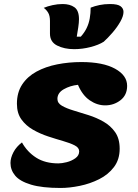

<svg xmlns="http://www.w3.org/2000/svg" viewBox="-20 -908 685 953"><path d="M281 25Q189 25 134 8.5Q79 -8 55.5 -36Q32 -64 32 -99Q32 -124 46.5 -152Q61 -180 89 -201Q115 -154 159.5 -125.5Q204 -97 270 -97Q287 -97 311 -103Q335 -109 354 -122.5Q373 -136 373 -157Q373 -175 350.5 -186.5Q328 -198 293 -208Q258 -218 218.5 -231Q179 -244 144 -264Q109 -284 86.5 -315Q64 -346 64 -393Q64 -449 90 -488.5Q116 -528 161 -552.5Q206 -577 263.5 -588.5Q321 -600 384 -600Q491 -600 551 -567Q611 -534 611 -482Q611 -436 578 -410.5Q545 -385 502 -385Q462 -385 425.5 -410Q389 -435 367 -487Q328 -483 296.5 -465Q265 -447 265 -417Q265 -396 287.5 -383Q310 -370 345 -359.5Q380 -349 419.5 -336.5Q459 -324 494 -304Q529 -284 551.5 -252Q574 -220 574 -170Q574 -116 545.5 -78.5Q517 -41 472 -18.5Q427 4 376 14.5Q325 25 281 25ZM348 -664Q299 -664 263.5 -682Q228 -700 228 -741V-804Q228 -830 219 -845Q210 -860 197 -869Q216 -877 241 -882.5Q266 -888 291 -888Q327 -888 349.5 -872Q372 -856 372 -813Q372 -796 368.5 -772.5Q365 -749 361 -726H381Q399 -746 410 -768.5Q421 -791 425.5 -817Q430 -843 430 -870Q450 -878 474 -883Q498 -888 526 -888Q564 -888 578.5 -877Q593 -866 593 -849Q593 -828 577 -800Q561 -772 538 -745.5Q515 -719 495 -701Q470 -685 429.5 -674.5Q389 -664 348 -664Z"/></svg>

Font: Lemonada
Style: Regular
Weight: 400
Designer: Mohamed Gaber (Arabic), Eduardo Tunni (Latin)
Foundry: Kief Type Foundry
Version: Version 4.005